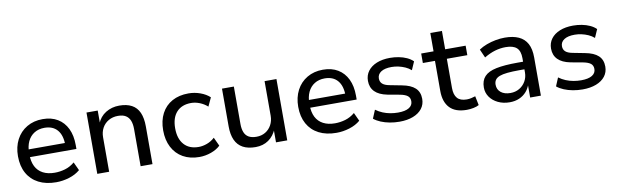

<svg xmlns="http://www.w3.org/2000/svg" viewBox="-43 -1072 4870 1514"><g transform="rotate(-10 2392.0 -314.5)"><path d="M314 9Q232 9 173 -21.5Q114 -52 82.5 -109Q51 -166 51 -245Q51 -320 81 -377.5Q111 -435 166 -467.5Q221 -500 293 -500Q363 -500 412.5 -470Q462 -440 488.5 -385Q515 -330 515 -254V-222H124V-284H451L434 -267Q434 -346 398 -388Q362 -430 295 -430Q248 -430 213.5 -408.5Q179 -387 160.5 -348Q142 -309 142 -255V-247Q142 -187 162 -147.5Q182 -108 221 -87.5Q260 -67 315 -67Q357 -67 398 -79Q439 -91 475 -121L506 -54Q470 -23 418 -7Q366 9 314 9Z M643 0V-491H733V-385H728Q750 -441 798 -470.5Q846 -500 906 -500Q966 -500 1006 -478.5Q1046 -457 1065.5 -413Q1085 -369 1085 -302V0H990V-297Q990 -338 979 -365.5Q968 -393 944.5 -407.5Q921 -422 882 -422Q840 -422 807 -403Q774 -384 756 -351Q738 -318 738 -276V0Z M1460 9Q1385 9 1329.5 -22.5Q1274 -54 1244 -112Q1214 -170 1214 -247Q1214 -325 1244 -382Q1274 -439 1329.5 -469.5Q1385 -500 1460 -500Q1509 -500 1554.5 -483.5Q1600 -467 1630 -439L1598 -370Q1570 -395 1535.5 -408.5Q1501 -422 1468 -422Q1393 -422 1351.5 -376.5Q1310 -331 1310 -247Q1310 -163 1351.5 -116.5Q1393 -70 1468 -70Q1500 -70 1534.5 -82.5Q1569 -95 1597 -121L1629 -52Q1600 -24 1554 -7.5Q1508 9 1460 9Z M1910 9Q1849 9 1808.5 -13Q1768 -35 1748 -79Q1728 -123 1728 -188V-491H1823V-191Q1823 -152 1834 -124.5Q1845 -97 1869 -83.5Q1893 -70 1931 -70Q1971 -70 2002 -88.5Q2033 -107 2051 -140Q2069 -173 2069 -214V-491H2164V0H2074V-109H2081Q2058 -52 2014 -21.5Q1970 9 1910 9Z M2558 9Q2476 9 2417 -21.5Q2358 -52 2326.5 -109Q2295 -166 2295 -245Q2295 -320 2325 -377.5Q2355 -435 2410 -467.5Q2465 -500 2537 -500Q2607 -500 2656.5 -470Q2706 -440 2732.5 -385Q2759 -330 2759 -254V-222H2368V-284H2695L2678 -267Q2678 -346 2642 -388Q2606 -430 2539 -430Q2492 -430 2457.5 -408.5Q2423 -387 2404.5 -348Q2386 -309 2386 -255V-247Q2386 -187 2406 -147.5Q2426 -108 2465 -87.5Q2504 -67 2559 -67Q2601 -67 2642 -79Q2683 -91 2719 -121L2750 -54Q2714 -23 2662 -7Q2610 9 2558 9Z M3063 9Q3023 9 2985 2Q2947 -5 2914.5 -18.5Q2882 -32 2859 -51L2887 -118Q2913 -99 2942 -87Q2971 -75 3002 -69.5Q3033 -64 3063 -64Q3121 -64 3151 -82.5Q3181 -101 3181 -134Q3181 -162 3162.5 -177Q3144 -192 3103 -200L3004 -218Q2938 -231 2905 -264.5Q2872 -298 2872 -351Q2872 -396 2897 -429.5Q2922 -463 2967.5 -481.5Q3013 -500 3074 -500Q3109 -500 3143.5 -493.5Q3178 -487 3207.5 -473.5Q3237 -460 3257 -440L3228 -374Q3208 -392 3182 -403.5Q3156 -415 3128.5 -421Q3101 -427 3074 -427Q3019 -427 2989.5 -407.5Q2960 -388 2960 -355Q2960 -328 2977.5 -312Q2995 -296 3032 -289L3130 -270Q3200 -257 3234.5 -225Q3269 -193 3269 -138Q3269 -93 3243.5 -60Q3218 -27 3171.5 -9Q3125 9 3063 9Z M3601 9Q3510 9 3465 -38.5Q3420 -86 3420 -174V-415H3323V-491H3422V-638H3515V-491H3679V-415H3515V-181Q3515 -127 3539 -99.5Q3563 -72 3615 -72Q3633 -72 3650.5 -76Q3668 -80 3684 -85L3699 -12Q3682 -2 3654.5 3.5Q3627 9 3601 9Z M3945 9Q3893 9 3851.5 -11Q3810 -31 3786.5 -65Q3763 -99 3763 -141Q3763 -196 3793 -228.5Q3823 -261 3888 -274.5Q3953 -288 4059 -288H4118V-227H4062Q4006 -227 3966.5 -223Q3927 -219 3903.5 -210Q3880 -201 3869 -185.5Q3858 -170 3858 -147Q3858 -108 3886.5 -85Q3915 -62 3963 -62Q4003 -62 4034.5 -80.5Q4066 -99 4084.5 -131Q4103 -163 4103 -202V-316Q4103 -374 4075 -399.5Q4047 -425 3987 -425Q3944 -425 3901.5 -412.5Q3859 -400 3814 -373L3784 -441Q3812 -460 3847 -473Q3882 -486 3919.5 -493Q3957 -500 3993 -500Q4059 -500 4104 -479.5Q4149 -459 4172 -416.5Q4195 -374 4195 -306V0H4109V-109H4113Q4103 -75 4079.5 -48Q4056 -21 4022 -6Q3988 9 3945 9Z M4529 9Q4489 9 4451 2Q4413 -5 4380.5 -18.5Q4348 -32 4325 -51L4353 -118Q4379 -99 4408 -87Q4437 -75 4468 -69.5Q4499 -64 4529 -64Q4587 -64 4617 -82.5Q4647 -101 4647 -134Q4647 -162 4628.5 -177Q4610 -192 4569 -200L4470 -218Q4404 -231 4371 -264.5Q4338 -298 4338 -351Q4338 -396 4363 -429.5Q4388 -463 4433.5 -481.5Q4479 -500 4540 -500Q4575 -500 4609.5 -493.5Q4644 -487 4673.5 -473.5Q4703 -460 4723 -440L4694 -374Q4674 -392 4648 -403.5Q4622 -415 4594.5 -421Q4567 -427 4540 -427Q4485 -427 4455.5 -407.5Q4426 -388 4426 -355Q4426 -328 4443.5 -312Q4461 -296 4498 -289L4596 -270Q4666 -257 4700.5 -225Q4735 -193 4735 -138Q4735 -93 4709.5 -60Q4684 -27 4637.5 -9Q4591 9 4529 9Z"/></g></svg>

Font: Nunito Sans 12pt ExtraLight 10pt Medium
Style: Regular
Weight: 500
Version: Version 3.101;gftools[0.9.27]